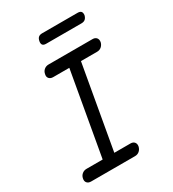

<svg xmlns="http://www.w3.org/2000/svg" viewBox="-215 -1026 1029 1143"><g transform="rotate(-30 300.0 -455.0)"><path d="M274 -79H385Q403 -79 412 -68Q421 -57 418 -40Q414 -22 401.5 -11Q389 0 371 0H69Q51 0 41.5 -11Q32 -22 36 -40Q39 -57 52 -68Q65 -79 83 -79H194L295 -651H184Q166 -651 156.5 -662Q147 -673 151 -690Q154 -708 167 -719Q180 -730 198 -730H500Q518 -730 527 -719Q536 -708 533 -690Q529 -673 516.5 -662Q504 -651 486 -651H375ZM247 -844Q230 -844 223.5 -852.5Q217 -861 220 -877Q223 -894 232 -902Q241 -910 258 -910H501Q518 -910 525 -902Q532 -894 530 -877Q526 -861 516.5 -852.5Q507 -844 490 -844Z"/></g></svg>

Font: Maple Mono NL Light
Style: Italic
Weight: 300
Italic angle: -10°
Monospace: yes
Designer: subframe7536
Version: Version 7.000